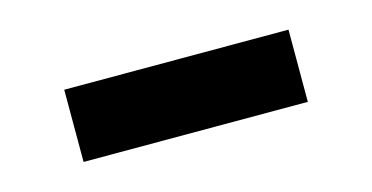

<svg xmlns="http://www.w3.org/2000/svg" viewBox="-30 -438 525 271"><g transform="rotate(-15 232.5 -302.5)"><path d="M396.5 -355.5V-250H68.8V-355.5Z"/></g></svg>

Font: Inter Semi Bold
Style: Regular
Weight: 600
Designer: Rasmus Andersson
Foundry: rsms
Version: Version 4.000;git-e0f93cc